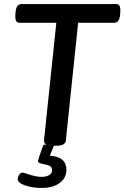

<svg xmlns="http://www.w3.org/2000/svg" viewBox="-20 -720 616 951"><path d="M576 -662 575 -649Q572 -607 545 -607H367L306 -23Q303 2 257 2H247L227 51Q309 57 309 120Q309 161 276 186Q243 211 186 211Q144 211 106 199Q68 187 68 166Q68 156 75 145.5Q82 135 92 135Q98 135 117 142Q157 156 185 156Q210 156 224 147Q238 138 238 123Q238 108 226.5 102Q215 96 196 93Q182 90 175 87Q168 84 168 77Q168 72 195 -3H210Q197 -10 198 -26L259 -607H77Q65 -607 60 -616Q55 -625 56 -645L57 -659Q60 -700 87 -700H555Q567 -700 572 -691Q577 -682 576 -662Z"/></svg>

Font: Asap-MediumItalic
Style: Italic
Weight: 500
Italic angle: -6°
Designer: Pablo Cosgaya
Foundry: Omnibus-Type
Version: Version 2.000; ttfautohint (v1.8)